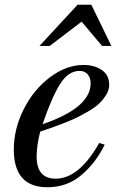

<svg xmlns="http://www.w3.org/2000/svg" viewBox="-20 -775 503 807"><path d="M397 -174 420 -167Q383 -91 322.5 -39.5Q262 12 179 12Q38 12 38 -147Q38 -232 79 -314.5Q120 -397 189 -449.5Q258 -502 332 -502Q376 -502 407.5 -481Q439 -460 439 -418Q439 -397 426 -376Q413 -355 396 -339Q379 -323 348.5 -305.5Q318 -288 297 -278Q276 -268 239.5 -254Q203 -240 190.5 -236Q178 -232 149 -222Q134 -164 134 -117Q134 -24 214 -24Q312 -24 397 -174ZM361 -425Q361 -448 348.5 -462.5Q336 -477 314 -477Q267 -477 232 -421Q197 -365 159 -253Q361 -322 361 -425ZM364 -755 448 -582H409L323 -684L189 -582H146L306 -755Z"/></svg>

Font: Justus
Style: Italic
Weight: 400
Italic angle: -12°
Version: Version 001.001